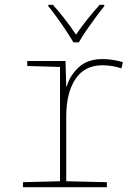

<svg xmlns="http://www.w3.org/2000/svg" viewBox="-20 -783 570 803"><path d="M76 0V-21L231 -25V-503L94 -507V-528H254L257 -421H259Q272 -467 309 -501.5Q346 -536 409 -536Q431 -536 455 -532Q479 -528 494 -523L488 -497Q450 -510 408 -510Q334 -510 295.5 -452.5Q257 -395 257 -294V-25L427 -21V0ZM287 -606Q274 -628 255.5 -656Q237 -684 217.5 -711Q198 -738 182 -757V-763H201Q226 -736 252 -702Q278 -668 298 -638Q318 -668 344 -700.5Q370 -733 397 -763H416V-757Q399 -736 379 -709Q359 -682 340.5 -655Q322 -628 310 -606Z"/></svg>

Font: Noto Sans Mono Condensed Thin
Style: Regular
Weight: 100
Width: 3
Designer: Monotype Design Team
Foundry: Monotype Imaging Inc.
Version: Version 2.014; ttfautohint (v1.8.4.7-5d5b)